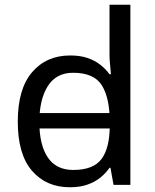

<svg xmlns="http://www.w3.org/2000/svg" viewBox="-20 -780 655 810"><path d="M104 -238V-303H480V-238ZM275 10Q175 10 115 -59.5Q55 -129 55 -267Q55 -405 115.5 -475.5Q176 -546 276 -546Q318 -546 349 -535.5Q380 -525 403 -507Q426 -489 442 -467H448Q447 -480 444.5 -505.5Q442 -531 442 -546V-760H530V0H459L446 -72H442Q426 -49 403 -30.5Q380 -12 348.5 -1Q317 10 275 10ZM289 -63Q374 -63 408.5 -109.5Q443 -156 443 -250V-266Q443 -366 410 -419.5Q377 -473 288 -473Q217 -473 181.5 -416.5Q146 -360 146 -265Q146 -169 181.5 -116Q217 -63 289 -63Z"/></svg>

Font: lbangla05
Style: Book
Weight: 400
Designer: Jelle Bosma - Monotype Design Team
Foundry: Monotype Imaging Inc.
Version: Version 2.003